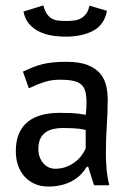

<svg xmlns="http://www.w3.org/2000/svg" viewBox="-20 -684 484 711"><path d="M38.6 0ZM64.9 -418.9Q84 -427.7 100.8 -434.6Q117.7 -441.4 136 -446Q154.3 -450.7 175.8 -452.9Q197.3 -455.1 225.6 -455.1Q276.9 -455.1 307.1 -442.1Q337.4 -429.2 353.3 -408.7Q369.1 -388.2 374 -363Q378.9 -337.9 378.9 -313.5Q378.9 -290 377.9 -266.6Q377 -243.2 375.5 -219Q374 -194.8 373 -169.7Q372.1 -144.5 372.1 -116.7Q372.1 -84.5 375 -54.4Q377.9 -24.4 384.8 2H328.1L306.6 -66.4H301.3Q292 -50.8 278.8 -37.4Q265.6 -23.9 248 -14.2Q230.5 -4.4 208 1.2Q185.5 6.8 158.7 6.8Q131.3 6.8 109.4 -2.7Q87.4 -12.2 71.5 -29.5Q55.7 -46.9 47.1 -70.8Q38.6 -94.7 38.6 -124Q38.6 -162.6 50.3 -189.5Q62 -216.3 83.5 -233.4Q105 -250.5 134.5 -258.3Q164.1 -266.1 200.2 -266.1Q226.6 -266.1 242.4 -265.4Q258.3 -264.6 268.3 -263.4Q278.3 -262.2 284.4 -261Q290.5 -259.8 297.4 -258.8Q298.8 -271 299.6 -280.5Q300.3 -290 300.3 -304.7Q300.3 -328.6 296.1 -344.7Q292 -360.8 281.2 -370.6Q270.5 -380.4 252 -384.5Q233.4 -388.7 204.6 -388.7Q173.3 -389.6 144.8 -380.4Q116.2 -371.1 86.9 -356.9ZM297.4 -202.6Q290.5 -204.1 285.2 -205.3Q279.8 -206.5 271 -207.5Q262.2 -208.5 248.5 -209.2Q234.9 -210 212.4 -210Q193.8 -210 177.5 -206.3Q161.1 -202.6 148.7 -193.8Q136.2 -185.1 129.2 -169.9Q122.1 -154.8 122.1 -132.3Q122.1 -115.2 127.2 -101.8Q132.3 -88.4 140.9 -78.9Q149.4 -69.3 160.6 -64.2Q171.9 -59.1 184.1 -59.1Q206.5 -59.1 225.1 -66.2Q243.7 -73.2 258.1 -84.2Q272.5 -95.2 282.2 -108.6Q292 -122.1 297.4 -134.3ZM140.6 -664.1Q145.5 -644 153.6 -632.6Q161.6 -621.1 172.4 -615Q183.1 -608.9 197 -607.7Q210.9 -606.4 226.1 -606.4Q241.2 -606.4 255.1 -608.2Q269 -609.9 280 -616.2Q291 -622.6 299.1 -633.3Q307.1 -644 311.5 -663.1L376 -644Q366.2 -591.3 324.5 -569.8Q282.7 -548.3 224.1 -548.3Q196.3 -548.3 170.4 -552.7Q144.5 -557.1 123.3 -567.9Q102.1 -578.6 87.4 -595.9Q72.8 -613.3 66.9 -641.1Z"/></svg>

Font: PT Astra Sans
Style: Regular
Weight: 400
Designer: A.Korolkova, I. Chaeva
Foundry: ParaType Ltd
Version: Version 1.001; ttfautohint (v1.6)